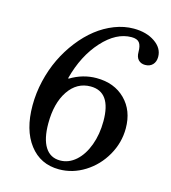

<svg xmlns="http://www.w3.org/2000/svg" viewBox="-116 -873 867 976"><g transform="rotate(15 317.5 -385.0)"><path d="M559.1 -278.8Q559.1 -203.6 521 -136.7Q482.9 -69.8 419.4 -30Q356 9.8 284.2 9.8Q186 9.8 128.4 -65.7Q70.8 -141.1 70.8 -270Q70.8 -335 85.9 -399.4Q101.1 -463.9 127.9 -519.8Q154.8 -575.7 192.4 -624Q230 -672.4 273.4 -706.5Q316.9 -740.7 367.2 -760.3Q417.5 -779.8 467.8 -779.8Q534.7 -779.8 579.3 -749.3Q624 -718.8 624 -672.9Q624 -647 609.4 -631.6Q594.7 -616.2 569.8 -616.2Q547.9 -616.2 534.4 -630.1Q521 -644 521 -670.9Q521 -704.6 509.3 -719.7Q497.6 -734.9 467.8 -734.9Q387.7 -734.9 315.2 -655Q242.7 -575.2 210 -450.2L212.9 -448.2Q277.8 -487.8 350.1 -487.8Q443.8 -487.8 501.5 -430.2Q559.1 -372.6 559.1 -278.8ZM332 -439Q259.8 -439 215.8 -373.8Q171.9 -308.6 171.9 -202.1Q171.9 -121.1 199 -78.1Q226.1 -35.2 277.8 -35.2Q323.2 -35.2 360.4 -68.1Q397.5 -101.1 418.7 -158.4Q439.9 -215.8 439.9 -285.2Q439.9 -439 332 -439Z"/></g></svg>

Font: Libre Baskerville
Style: Italic
Weight: 400
Designer: Pablo Impallari, Rodrigo Fuenzalida
Foundry: Pablo Impallari, Rodrigo Fuenzalida
Version: Version 1.000